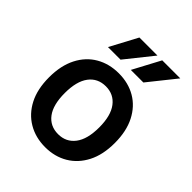

<svg xmlns="http://www.w3.org/2000/svg" viewBox="-207 -859 993 993"><g transform="rotate(45 289.5 -362.0)"><path d="M49 -259Q49 -345 80 -405.5Q111 -466 165.5 -497.5Q220 -529 290 -529Q360 -529 414 -497.5Q468 -466 499 -405.5Q530 -345 530 -259Q530 -173 499 -113Q468 -53 414 -21Q360 11 290 11Q220 11 165.5 -21Q111 -53 80 -113Q49 -173 49 -259ZM164 -259Q164 -173 197.5 -128.5Q231 -84 290 -84Q348 -84 382 -128.5Q416 -173 416 -259Q416 -345 382 -389.5Q348 -434 290 -434Q231 -434 197.5 -389.5Q164 -345 164 -259ZM154 -585 234 -735H366L246 -585ZM321 -585 401 -735H533L413 -585Z"/></g></svg>

Font: Radio Canada Medium
Style: Regular
Weight: 500
Designer: Charles Daoud, Etienne Aubert Bonn, Alexandre Saumier Demers, Jacques Le Bailly
Foundry: Radio-Canada
Version: Version 2.104; ttfautohint (v1.8.4.7-5d5b);gftools[0.9.28.de